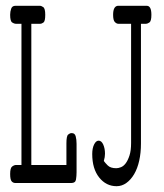

<svg xmlns="http://www.w3.org/2000/svg" viewBox="-20 -631 565 662"><path d="M15 -31Q15 -52 22 -57Q29 -62 33 -62H54V-549H34Q29 -549 22 -553.5Q15 -558 15 -580Q15 -591 18.5 -601Q22 -611 33 -611H119Q122 -611 129 -606.5Q136 -602 136 -580Q136 -558 130 -553.5Q124 -549 118 -549H88V-62H209V-137Q209 -162 215 -167Q221 -172 226 -172H228Q238 -172 241 -161Q244 -150 244 -135V-37Q244 -24 242 -12Q240 0 226 0H33Q25 0 20 -6Q15 -12 15 -31ZM298 -100Q298 -120 304.5 -133Q311 -146 320 -146Q330 -146 336 -132.5Q342 -119 342 -101Q342 -95 341 -89Q340 -83 338 -76Q342 -70 351.5 -60.5Q361 -51 381 -51Q388 -51 397 -54.5Q406 -58 413.5 -68Q421 -78 426.5 -95Q432 -112 432 -138V-549H388Q382 -549 376 -555Q370 -561 370 -580Q370 -609 386 -611H486Q502 -611 502 -580Q502 -558 495 -553.5Q488 -549 484 -549H466V-136Q466 -104 460 -77Q454 -50 442.5 -30.5Q431 -11 415.5 0Q400 11 382 11Q346 11 322 -19Q298 -49 298 -100Z"/></svg>

Font: CMU Typewriter Custom
Style: Regular
Weight: 500
Monospace: yes
Version: Version 0.7.0